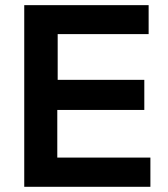

<svg xmlns="http://www.w3.org/2000/svg" viewBox="-20 -718 644 738"><path d="M551.3 -698.2V-586.9H201.7V-411.1H534.7V-295.4H200.2V-112.3H558.1V0H73.2V-698.2Z"/></svg>

Font: Voltera
Style: Bold
Weight: 700
Designer: Bernd Montag
Version: Version 1.301